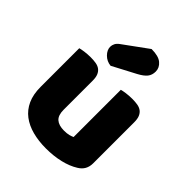

<svg xmlns="http://www.w3.org/2000/svg" viewBox="-212 -867 1006 1006"><g transform="rotate(45 291.0 -364.0)"><path d="M52 -479Q62 -482 83.5 -485Q105 -488 128 -488Q150 -488 167.5 -485Q185 -482 197 -473Q209 -464 215.5 -448.5Q222 -433 222 -408V-193Q222 -152 242 -134.5Q262 -117 300 -117Q323 -117 337.5 -121Q352 -125 360 -129V-479Q370 -482 391.5 -485Q413 -488 436 -488Q458 -488 475.5 -485Q493 -482 505 -473Q517 -464 523.5 -448.5Q530 -433 530 -408V-104Q530 -54 488 -29Q453 -7 404.5 4.5Q356 16 299 16Q245 16 199.5 4Q154 -8 121 -33Q88 -58 70 -97.5Q52 -137 52 -193ZM323 -744Q375 -744 398.5 -724Q422 -704 422 -676Q422 -650 408 -632.5Q394 -615 362 -598L233 -530Q203 -533 182 -554Q161 -575 161 -599Q161 -611 167 -623Q173 -635 187 -645Z"/></g></svg>

Font: Baloo Chettan
Style: Regular
Weight: 400
Designer: Maithili Shingre and Ek Type
Foundry: Ek Type
Version: Version 1.443;PS 1.000;hotconv 16.6.51;makeotf.lib2.5.65220;